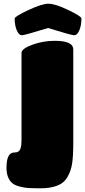

<svg xmlns="http://www.w3.org/2000/svg" viewBox="-20 -880 460 1035"><path d="M419 -780Q419 -745 408 -717.5Q397 -690 379 -690Q365 -690 239 -729Q112 -690 99 -690Q81 -690 70 -717.5Q59 -745 59 -780Q59 -791 132.5 -825.5Q206 -860 241.5 -860Q277 -860 348 -826Q419 -792 419 -780ZM47 108Q15 81 15 24Q15 -58 57 -58Q70 -58 77 -62Q96 -71 96 -124V-595Q96 -617 153.5 -638.5Q211 -660 276 -660Q375 -660 375 -613V-110Q375 -41 369 0Q363 41 343.5 74.5Q324 108 286.5 121.5Q249 135 201.5 135Q154 135 132 133.5Q110 132 85.5 125.5Q61 119 47 108Z"/></svg>

Font: Titan One
Style: Regular
Weight: 400
Designer: Rodrigo Fuenzalida
Foundry: Rodrigo Fuenzalida
Version: Version 1.001